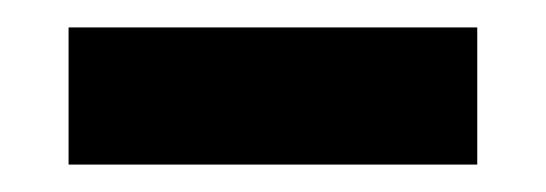

<svg xmlns="http://www.w3.org/2000/svg" viewBox="-20 -778 398 140"><path d="M30 -658V-758H328V-658Z"/></svg>

Font: FiraSans
Style: Regular
Weight: 600
Designer: Carrois Corporate & Edenspiekermann AG
Foundry: Carrois Corporate GbR & Edenspiekermann AG
Version: Version 3.106;PS 003.106;hotconv 1.0.70;makeotf.lib2.5.58329